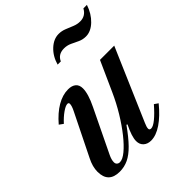

<svg xmlns="http://www.w3.org/2000/svg" viewBox="-217 -945 1101 1101"><g transform="rotate(-45 333.0 -394.5)"><path d="M376.5 10.5Q348 10.5 330.5 -5.5Q313 -21.5 313 -48.5Q313 -85 346 -151.5L340 -154Q297 -93.5 262 -57.8Q227 -22 193.8 -6.2Q160.5 9.5 123 9.5Q32 9.5 32 -81Q32 -122 55.5 -168L181 -422Q196 -451.5 196 -468Q196 -478.5 185.5 -478.5Q170.5 -478.5 143.5 -459.5Q116.5 -440.5 90 -411.5L66 -429Q110 -480.5 156 -507.5Q202 -534.5 247 -534.5Q277.5 -534.5 294.5 -520.2Q311.5 -506 311.5 -477.5Q311.5 -433.5 276.5 -362L150 -100Q137 -73 137 -53Q137 -41.5 144.2 -35Q151.5 -28.5 162 -28.5Q184.5 -28.5 216 -54.5Q247.5 -80.5 283 -125Q318.5 -169.5 353 -226.2Q387.5 -283 415 -344.5L496 -524.5H611.5L422.5 -86.5Q412 -63 412 -50.5Q412 -38.5 425.5 -38.5Q442 -38.5 470.2 -61.5Q498.5 -84.5 535 -126.5L558 -110.5Q510.5 -52.5 464 -21Q417.5 10.5 376.5 10.5ZM534 -676Q508.5 -676 486.8 -686.2Q465 -696.5 443.2 -706.8Q421.5 -717 396.5 -717Q348.5 -717 331 -677H305Q320 -730 356.2 -763.8Q392.5 -797.5 433.5 -797.5Q458 -797.5 480.8 -788.2Q503.5 -779 526 -769.8Q548.5 -760.5 572 -760.5Q616 -760.5 637.5 -800.5H666Q648 -746 611.2 -711Q574.5 -676 534 -676Z"/></g></svg>

Font: Libre Caslon Text Medium Italic
Style: Regular
Weight: 500
Italic angle: -22.583°
Designer: Pablo Impallari, Rodrigo Fuenzalida, Katja Schimmel
Foundry: Pablo Impallari, Rodrigo Fuenzalida
Version: Version 2.000